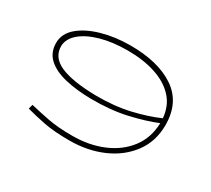

<svg xmlns="http://www.w3.org/2000/svg" viewBox="-102 -652 916 835"><g transform="rotate(30 355.5 -234.5)"><path d="M646 -256Q646 -174 601.5 -114Q557 -54 482.5 -21.5Q408 11 317 11Q240 11 189 1Q138 -9 95 -21L101 -43Q143 -33 193.5 -23Q244 -13 317 -13Q402 -13 470.5 -42Q539 -71 579.5 -124.5Q620 -178 622 -252Q564 -228 485 -210Q406 -192 307 -193Q234 -194 177 -207.5Q120 -221 87.5 -250.5Q55 -280 55 -328Q55 -375 95 -409Q135 -443 200.5 -461.5Q266 -480 342 -480Q482 -480 564 -424.5Q646 -369 646 -256ZM317 -216Q412 -215 488.5 -233Q565 -251 621 -276Q616 -336 579.5 -375.5Q543 -415 482 -435Q421 -455 342 -455Q267 -455 208.5 -438.5Q150 -422 116.5 -393.5Q83 -365 81 -329Q80 -271 140 -244.5Q200 -218 317 -216Z"/></g></svg>

Font: BhuTuka Expanded One
Style: Regular
Weight: 400
Designer: Erin McLaughlin
Version: Version 1.000; ttfautohint (v1.8.3)